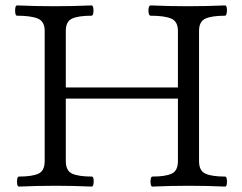

<svg xmlns="http://www.w3.org/2000/svg" viewBox="-20 -686 894 709"><path d="M50 3Q45 3 43.5 -6Q42 -15 43.5 -24.5Q45 -34 50 -34Q98 -34 121.5 -44.5Q145 -55 145 -91V-572Q145 -607 119.5 -617.5Q94 -628 43 -628Q38 -628 36.5 -637.5Q35 -647 36.5 -656.5Q38 -666 43 -666Q112 -663 181 -663Q250 -663 318 -666Q323 -666 324.5 -656.5Q326 -647 324.5 -637.5Q323 -628 318 -628Q270 -628 246.5 -617.5Q223 -607 223 -572V-363H637V-572Q637 -607 612 -617.5Q587 -628 536 -628Q531 -628 529 -637.5Q527 -647 529 -656.5Q531 -666 536 -666Q605 -663 674 -663Q742 -663 811 -666Q816 -666 817.5 -656.5Q819 -647 817 -637.5Q815 -628 811 -628Q763 -628 739 -617.5Q715 -607 715 -572V-91Q715 -55 739 -44.5Q763 -34 811 -34Q816 -34 817.5 -24.5Q819 -15 817.5 -6Q816 3 811 3Q744 0 677 0Q609 0 543 3Q538 3 536.5 -6Q535 -15 536.5 -24.5Q538 -34 543 -34Q590 -34 613.5 -44.5Q637 -55 637 -91V-322H223V-91Q223 -55 247 -44.5Q271 -34 319 -34Q324 -34 325.5 -24.5Q327 -15 325 -6Q323 3 319 3Q251 0 185 0Q117 0 50 3Z"/></svg>

Font: Junicode SmExp
Style: Regular
Weight: 400
Width: 6
Designer: Peter S. Baker
Version: Version 2.205; ttfautohint (v1.8.4)